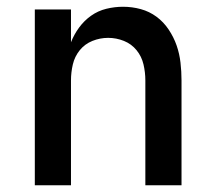

<svg xmlns="http://www.w3.org/2000/svg" viewBox="-20 -548 640 568"><path d="M83 0V-520H190V-423Q199 -446 214 -466.5Q229 -487 249.5 -501.5Q270 -516 294.5 -522Q319 -528 344 -528Q371 -528 396.5 -521Q422 -514 443 -498.5Q464 -483 479 -460.5Q494 -438 502.5 -413.5Q511 -389 514 -362.5Q517 -336 517 -310V0H410V-310Q410 -334 404.5 -357.5Q399 -381 384 -399.5Q369 -418 346.5 -427Q324 -436 300 -436Q276 -436 253.5 -427Q231 -418 216 -399.5Q201 -381 195.5 -357.5Q190 -334 190 -310V0Z"/></svg>

Font: Iosevka Semibold Extended
Style: Regular
Weight: 600
Width: 7
Monospace: yes
Designer: Belleve Invis
Foundry: Belleve Invis
Version: Version 32.5.0; ttfautohint (v1.8.4)